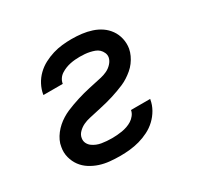

<svg xmlns="http://www.w3.org/2000/svg" viewBox="-121 -669 842 819"><g transform="rotate(-30 300.0 -260.0)"><path d="M253 8Q227 8 201.5 5.5Q176 3 153 -4.5Q130 -12 109.5 -25Q89 -38 75 -57Q61 -76 54.5 -100.5Q48 -125 53 -151Q55 -166 62 -181Q69 -196 79.5 -209.5Q90 -223 102.5 -234Q115 -245 129.5 -254Q144 -263 159 -269.5Q174 -276 189.5 -281.5Q205 -287 220.5 -292Q236 -297 251.5 -301Q267 -305 282.5 -308.5Q298 -312 314.5 -315.5Q331 -319 346.5 -322.5Q362 -326 377 -333Q392 -340 404 -353Q416 -366 419 -381Q421 -393 416 -404Q411 -415 403 -422.5Q395 -430 384 -434Q373 -438 361.5 -440.5Q350 -443 338 -444Q326 -445 313 -445Q302 -445 290 -444Q278 -443 266 -440.5Q254 -438 242.5 -433.5Q231 -429 220 -422Q209 -415 202 -404.5Q195 -394 193 -382V-381H98V-384Q102 -407 113.5 -429Q125 -451 143 -468.5Q161 -486 183 -497.5Q205 -509 228 -516Q251 -523 274.5 -525.5Q298 -528 320 -528Q346 -528 370.5 -525Q395 -522 418 -514.5Q441 -507 460 -494Q479 -481 492.5 -462Q506 -443 511.5 -419Q517 -395 513 -370Q510 -354 503 -339Q496 -324 486 -310.5Q476 -297 463 -286Q450 -275 436 -266Q422 -257 407 -250.5Q392 -244 376.5 -238.5Q361 -233 345.5 -228Q330 -223 314 -219Q298 -215 282.5 -211.5Q267 -208 251.5 -204.5Q236 -201 220 -197.5Q204 -194 189 -187Q174 -180 161.5 -167.5Q149 -155 147 -139Q145 -126 150.5 -115Q156 -104 165.5 -97Q175 -90 186 -85.5Q197 -81 209 -79Q221 -77 234 -76Q247 -75 260 -75Q272 -75 284.5 -76Q297 -77 309.5 -79Q322 -81 335 -85.5Q348 -90 359 -97Q370 -104 378.5 -115Q387 -126 389 -138V-139H484L483 -136Q479 -112 466.5 -90Q454 -68 435.5 -50.5Q417 -33 394 -21.5Q371 -10 347.5 -3.5Q324 3 300 5.5Q276 8 253 8Z"/></g></svg>

Font: Iosevka Md Ex Obl
Style: Regular
Weight: 500
Width: 7
Italic angle: -9°
Monospace: yes
Designer: Belleve Invis
Foundry: Belleve Invis
Version: Version 32.5.0; ttfautohint (v1.8.4)